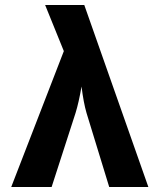

<svg xmlns="http://www.w3.org/2000/svg" viewBox="-20 -750 640 770"><path d="M25 0 236 -545 161 -730H318L575 0H418L327 -297Q315 -338 307 -403Q296 -339 283 -297L187 0Z"/></svg>

Font: JetBrains Mono Extra Bold
Style: Regular
Weight: 800
Monospace: yes
Designer: Philipp Nurullin, Konstantin Bulenkov
Foundry: JetBrains
Version: 2.002